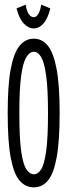

<svg xmlns="http://www.w3.org/2000/svg" viewBox="-20 -793 290 824"><path d="M125 11Q89 11 64 -18Q39 -47 26 -116.5Q13 -186 13 -308Q13 -427 26 -496.5Q39 -566 64 -596.5Q89 -627 125 -627Q161 -627 185.5 -596.5Q210 -566 223 -496.5Q236 -427 236 -308Q236 -186 223 -116.5Q210 -47 185.5 -18Q161 11 125 11ZM125 -45Q143 -45 156.5 -66Q170 -87 178 -143.5Q186 -200 186 -308Q186 -412 178 -469Q170 -526 156.5 -548.5Q143 -571 125 -571Q108 -571 93.5 -548.5Q79 -526 71 -469Q63 -412 63 -308Q63 -200 71 -143.5Q79 -87 93.5 -66Q108 -45 125 -45ZM157 -773 196 -757Q185 -713 166.5 -692Q148 -671 125 -671Q102 -671 82 -692Q62 -713 51 -757L90 -773Q95 -743 104.5 -731Q114 -719 125 -719Q136 -719 144.5 -733.5Q153 -748 157 -773Z"/></svg>

Font: Inconsolata UltraCondensed
Style: Regular
Weight: 400
Width: 1
Monospace: yes
Designer: Raph Levien, Cyreal, Brenton Simpson
Foundry: Raph Levien, Cyreal, Google
Version: Version 3.000; ttfautohint (v1.8.2.53-6de2)